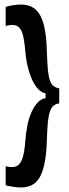

<svg xmlns="http://www.w3.org/2000/svg" viewBox="-20 -726 304 843"><path d="M240 -272Q222 -270 210.5 -257.5Q199 -245 193.5 -213Q188 -181 186 -121Q185 -61 177.5 -19Q170 23 156.5 48.5Q143 74 122 85.5Q101 97 70 97Q58 97 40.5 94.5Q23 92 5 88V4Q37 12 54 3Q71 -6 79.5 -33.5Q88 -61 91 -107Q94 -146 101 -179Q108 -212 120 -237Q132 -262 146.5 -277Q161 -292 180 -295V-316Q163 -319 148 -334.5Q133 -350 121.5 -375Q110 -400 102 -432.5Q94 -465 91 -502Q87 -549 79.5 -576Q72 -603 55 -612Q38 -621 5 -612V-696Q23 -701 40 -703.5Q57 -706 70 -706Q101 -706 122 -694.5Q143 -683 157 -657.5Q171 -632 178 -590.5Q185 -549 186 -490Q188 -428 193.5 -396Q199 -364 210.5 -352.5Q222 -341 240 -338Z"/></svg>

Font: Bricolage Grotesque Condensed Medium
Style: Regular
Weight: 500
Width: 3
Designer: Mathieu Triay
Foundry: Atelier Triay
Version: Version 1.000;gftools[0.9.30]